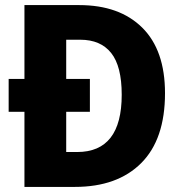

<svg xmlns="http://www.w3.org/2000/svg" viewBox="-20 -734 718 754"><path d="M291 -714Q449 -714 538.5 -625.5Q628 -537 628 -368Q628 -187 534.5 -93.5Q441 0 274 0H76V-295H14V-424H76V-714ZM295 -578H240V-424H333V-295H240V-137H283Q458 -137 458 -362Q458 -474 416.5 -526Q375 -578 295 -578Z"/></svg>

Font: Noto Sans Gurmukhi SemiCondensed ExtraBold
Style: Regular
Weight: 800
Width: 4
Designer: Jelle Bosma - Monotype Design Team
Foundry: Monotype Imaging Inc.
Version: Version 2.004; ttfautohint (v1.8.4.7-5d5b)